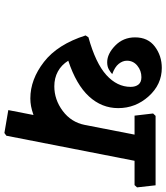

<svg xmlns="http://www.w3.org/2000/svg" viewBox="38 -754 745 860"><g transform="rotate(90 410.0 -324.5)"><path d="M147.9 -557.6Q147.9 -615.2 189.2 -646.2Q230.5 -677.2 284.7 -677.2Q358.9 -677.2 411.9 -618.4Q464.8 -559.6 464.8 -481.9Q464.8 -408.2 412.4 -351.1Q359.9 -293.9 252.4 -258.3Q271.5 -227.5 300.8 -211.7Q330.1 -195.8 367.2 -195.8Q426.8 -195.8 477.3 -233.4Q527.8 -271 540 -332L583.5 -555.2H498.5L488.8 -638.2L499.5 -649.4H810.5L819.8 -566.4L809.6 -555.2H700.7L588.4 19L576.2 27.8L473.6 10.3L495.6 -102.5Q473.1 -94.7 456.1 -91.6Q439 -88.4 421.4 -88.4Q336.4 -88.4 257.8 -149.4Q179.2 -210.4 139.2 -335.9L147.5 -348.6Q263.7 -380.9 316.7 -429Q369.6 -477.1 369.6 -537.6Q369.6 -559.6 359.1 -572.8Q348.6 -585.9 326.2 -585.9Q296.9 -585.9 274.7 -567.6Q252.4 -549.3 252.4 -521Q252.4 -502 266.4 -484.4Q280.3 -466.8 312.5 -455.1Q305.2 -448.2 292 -440.4Q278.8 -432.6 259.3 -432.6Q221.7 -432.6 184.8 -468.5Q147.9 -504.4 147.9 -557.6Z"/></g></svg>

Font: Sitara
Style: Bold Italic
Weight: 700
Italic angle: -11°
Designer: Neelakash Kshetrimayum
Foundry: Neelakash Kshetrimayum
Version: Version 1.000;PS Version 1.000;PS 1.0;hotconv 1.;hotconv 1.0